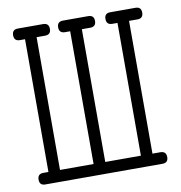

<svg xmlns="http://www.w3.org/2000/svg" viewBox="-76 -736 758 806"><g transform="rotate(-10 302.5 -332.5)"><path d="M551.8 -49.3H518.1V-615.2H554.2C570.5 -615.2 578.6 -623.5 578.6 -640.1C578.6 -656.4 570.5 -664.6 554.2 -664.6H446.8C430.2 -664.6 421.9 -656.4 421.9 -640.1C421.9 -623.5 430.2 -615.2 446.8 -615.2H468.8V-49.3H316.9V-615.2H352.5C369.1 -615.2 377.4 -623.5 377.4 -640.1C377.4 -656.4 369.1 -664.6 352.5 -664.6H245.1C228.5 -664.6 220.2 -656.4 220.2 -640.1C220.2 -623.5 228.5 -615.2 245.1 -615.2H267.1V-49.3H124V-615.2H160.2C176.8 -615.2 185.1 -623.5 185.1 -640.1C185.1 -656.4 176.8 -664.6 160.2 -664.6H52.7C36.5 -664.6 28.3 -656.4 28.3 -640.1C28.3 -623.5 36.5 -615.2 52.7 -615.2H74.7V-49.3H52.7C36.5 -49.3 28.3 -41 28.3 -24.4C28.3 -8.1 36.5 0 52.7 0H99.6H291H292.5H493.7H551.8C568.4 0 576.7 -8.1 576.7 -24.4C576.7 -41 568.4 -49.3 551.8 -49.3Z"/></g></svg>

Font: Nathan
Style: Regular
Weight: 400
Designer: Peter Wiegel
Foundry: Peter Wiegel
Version: Version 1.001 2009